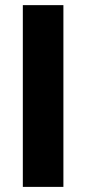

<svg xmlns="http://www.w3.org/2000/svg" viewBox="-20 -731 337 751"><path d="M228 -710.9V0H69.3V-710.9Z"/></svg>

Font: Vazirmatn UI ExtraBold
Style: Regular
Weight: 800
Designer: Saber Rastikerdar
Foundry: Saber Rastikerdar
Version: Version 33.003